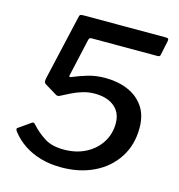

<svg xmlns="http://www.w3.org/2000/svg" viewBox="-111 -839 882 946"><g transform="rotate(15 330.5 -366.0)"><path d="M619 -742Q629 -742 631.5 -738Q634 -734 632 -726L617 -654Q616 -648 613 -645.5Q610 -643 601 -643H266Q260 -643 257 -640.5Q254 -638 252 -631L209 -439Q208 -434 210 -432Q212 -430 217 -432Q255 -448 295 -460Q335 -472 383 -472Q447 -472 498 -450.5Q549 -429 579 -386Q609 -343 609 -277Q609 -190 566.5 -125Q524 -60 451 -25Q378 10 286 10Q229 10 181.5 -3.5Q134 -17 95.5 -42.5Q57 -68 29 -105Q24 -113 24.5 -117Q25 -121 31 -124L91 -166Q95 -169 100 -167Q105 -165 110 -158Q138 -127 176 -102.5Q214 -78 275 -78Q338 -78 386.5 -103Q435 -128 462.5 -171.5Q490 -215 490 -269Q490 -307 472.5 -332.5Q455 -358 424.5 -371Q394 -384 354 -384Q322 -384 293 -375.5Q264 -367 238 -354Q212 -341 187 -328Q181 -326 177 -326Q173 -326 167 -330L106 -367Q100 -372 99.5 -378.5Q99 -385 101 -395L177 -728Q179 -738 183.5 -740Q188 -742 202 -742Z"/></g></svg>

Font: Libre Franklin Thin Medium
Style: Italic
Weight: 500
Italic angle: -8°
Version: Version 3.000